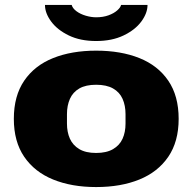

<svg xmlns="http://www.w3.org/2000/svg" viewBox="-20 -745 779 777"><path d="M369 12Q270 12 195 -18.5Q120 -49 78 -110.5Q36 -172 36 -264Q36 -357 78 -418.5Q120 -480 195 -510Q270 -540 369 -540Q469 -540 544 -510Q619 -480 661 -418.5Q703 -357 703 -264Q703 -172 661 -110.5Q619 -49 544 -18.5Q469 12 369 12ZM369 -126Q411 -126 437.5 -141.5Q464 -157 476 -183.5Q488 -210 488 -245V-283Q488 -318 476 -345Q464 -372 437.5 -387Q411 -402 369 -402Q327 -402 301 -387Q275 -372 263 -345Q251 -318 251 -283V-245Q251 -210 263 -183.5Q275 -157 301 -141.5Q327 -126 369 -126ZM369 -579Q305 -579 258.5 -601.5Q212 -624 187 -658Q162 -692 162 -725H270Q274 -711 289.5 -699.5Q305 -688 327 -681.5Q349 -675 369 -675Q397 -675 419 -683Q441 -691 454.5 -703Q468 -715 470 -725H577Q577 -692 552 -658Q527 -624 480 -601.5Q433 -579 369 -579Z"/></svg>

Font: Archivo SemiExpanded Black
Style: Regular
Weight: 900
Width: 6
Designer: Hector Gatti
Foundry: Omnibus-Type
Version: Version 2.001